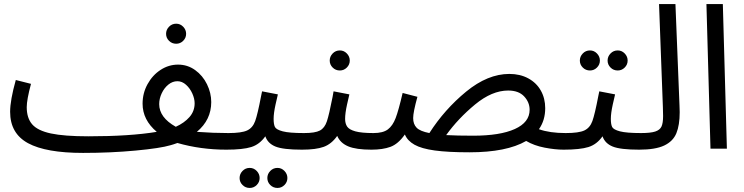

<svg xmlns="http://www.w3.org/2000/svg" viewBox="-20 -734 3674 948"><path d="M1148 -38Q1148 -21 1133.5 -8Q1119 5 1098 5Q971 5 856 -28Q834 -20 822 -17Q772 -2 649 9.5Q526 21 390 21Q207 21 118.5 -27Q30 -75 30 -182Q30 -239 58 -339L133 -320Q112 -241 112 -205Q112 -151 139 -120Q166 -89 231.5 -75Q297 -61 416 -61Q622 -61 754 -83Q684 -142 684 -222Q684 -274 708.5 -318.5Q733 -363 773 -389Q813 -415 859 -415Q906 -415 943.5 -388Q981 -361 1002 -318Q1023 -275 1023 -230Q1023 -142 952 -83Q1033 -77 1108 -77Q1128 -77 1138 -66Q1148 -55 1148 -38ZM766 -220Q766 -154 848 -108Q890 -127 915.5 -156Q941 -185 941 -224Q941 -247 929.5 -272.5Q918 -298 898.5 -315.5Q879 -333 856 -333Q832 -333 811.5 -316.5Q791 -300 778.5 -273.5Q766 -247 766 -220ZM800 -567Q800 -587 814.5 -602Q829 -617 850 -617Q870 -617 884.5 -602Q899 -587 899 -567Q899 -547 884.5 -532.5Q870 -518 850 -518Q829 -518 814.5 -532.5Q800 -547 800 -567Z M1521 -38Q1521 -21 1506.5 -8Q1492 5 1471 5Q1378 5 1340 -10.5Q1302 -26 1290 -61Q1262 -21 1220.5 -8Q1179 5 1098 5L1108 -77Q1173 -77 1200.5 -90Q1228 -103 1240 -136.5Q1252 -170 1269 -259L1274 -283L1352 -268Q1350 -261 1340.5 -218Q1331 -175 1331 -147Q1331 -120 1337.5 -107Q1344 -94 1376 -85.5Q1408 -77 1481 -77Q1501 -77 1511 -66Q1521 -55 1521 -38ZM1163 145Q1163 125 1177.5 110Q1192 95 1213 95Q1233 95 1247.5 110Q1262 125 1262 145Q1262 165 1247.5 179.5Q1233 194 1213 194Q1192 194 1177.5 179.5Q1163 165 1163 145ZM1300 145Q1300 125 1314.5 110Q1329 95 1350 95Q1370 95 1384.5 110Q1399 125 1399 145Q1399 165 1384.5 179.5Q1370 194 1350 194Q1329 194 1314.5 179.5Q1300 165 1300 145Z M1864 -38Q1864 -21 1849.5 -8Q1835 5 1814 5Q1738 5 1699 -11.5Q1660 -28 1645 -63Q1617 -23 1578.5 -9Q1540 5 1471 5L1481 -77Q1536 -77 1559.5 -89.5Q1583 -102 1594 -135Q1605 -168 1622 -255Q1623 -262 1627 -283L1705 -268Q1703 -261 1693.5 -218Q1684 -175 1684 -147Q1684 -124 1694 -109Q1704 -94 1734.5 -85.5Q1765 -77 1824 -77Q1844 -77 1854 -66Q1864 -55 1864 -38ZM1608 -435Q1608 -455 1622.5 -470Q1637 -485 1658 -485Q1678 -485 1692.5 -470Q1707 -455 1707 -435Q1707 -415 1692.5 -400.5Q1678 -386 1658 -386Q1637 -386 1622.5 -400.5Q1608 -415 1608 -435Z M2813 -38Q2813 -21 2798.5 -8Q2784 5 2763 5Q2721 5 2669 -5Q2617 -15 2578 -38Q2481 18 2298 18Q2192 18 2126.5 9Q2061 0 2026.5 -19.5Q1992 -39 1979 -70Q1946 -23 1908 -9Q1870 5 1814 5L1824 -77Q1871 -77 1895 -95Q1919 -113 1933.5 -151Q1948 -189 1968 -275L2041 -256Q2020 -180 2020 -151Q2020 -121 2037 -103.5Q2054 -86 2100 -77Q2175 -194 2281.5 -281.5Q2388 -369 2495 -369Q2548 -369 2588.5 -347Q2629 -325 2650.5 -286.5Q2672 -248 2672 -200Q2672 -140 2641 -96Q2694 -77 2773 -77Q2793 -77 2803 -66Q2813 -55 2813 -38ZM2316 -64Q2449 -64 2522 -97Q2595 -130 2595 -192Q2595 -229 2568 -258Q2541 -287 2489 -287Q2409 -287 2325.5 -218Q2242 -149 2183 -67Q2237 -64 2316 -64Z M3186 -38Q3186 -21 3171.5 -8Q3157 5 3136 5Q3043 5 3005 -10.5Q2967 -26 2955 -61Q2927 -21 2885.5 -8Q2844 5 2763 5L2773 -77Q2838 -77 2865.5 -90Q2893 -103 2905 -136.5Q2917 -170 2934 -259L2939 -283L3017 -268Q3015 -261 3005.5 -218Q2996 -175 2996 -147Q2996 -120 3002.5 -107Q3009 -94 3041 -85.5Q3073 -77 3146 -77Q3166 -77 3176 -66Q3186 -55 3186 -38ZM2843 -435Q2843 -455 2857.5 -470Q2872 -485 2893 -485Q2913 -485 2927.5 -470Q2942 -455 2942 -435Q2942 -415 2927.5 -400.5Q2913 -386 2893 -386Q2872 -386 2857.5 -400.5Q2843 -415 2843 -435ZM2980 -435Q2980 -455 2994.5 -470Q3009 -485 3030 -485Q3050 -485 3064.5 -470Q3079 -455 3079 -435Q3079 -415 3064.5 -400.5Q3050 -386 3030 -386Q3009 -386 2994.5 -400.5Q2980 -415 2980 -435Z M3145 -77Q3192 -77 3215 -84.5Q3238 -92 3246 -109Q3254 -126 3254 -161Q3254 -188 3253 -205L3234 -714H3315L3335 -214L3336 -180Q3336 -116 3319.5 -76Q3303 -36 3259.5 -15.5Q3216 5 3136 5Z M3468 -714H3549L3569 0H3488Z"/></svg>

Font: Noto Sans Arabic
Style: Regular
Weight: 400
Designer: Nadine Chahine
Foundry: Monotype Imaging Inc.
Version: Version 1.001